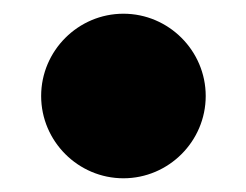

<svg xmlns="http://www.w3.org/2000/svg" viewBox="-20 -600 359 280"><path d="M40 -460C40 -394 94 -340 160 -340C226 -340 280 -394 280 -460C280 -526 226 -580 160 -580C94 -580 40 -526 40 -460Z"/></svg>

Font: Bodoni* 11pt Fatface
Style: Regular
Weight: 900
Version: Version 2.3